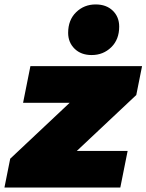

<svg xmlns="http://www.w3.org/2000/svg" viewBox="-45 -845 660 865"><path d="M-25 0 1 -130 269 -382H59L92 -547H595L569 -417L301 -165H530L497 0ZM368 -597Q320 -597 291 -625.5Q262 -654 262 -697Q262 -755 298 -790Q334 -825 386 -825Q434 -825 463 -797Q492 -769 492 -725Q492 -667 456 -632Q420 -597 368 -597Z"/></svg>

Font: Montserrat Black
Style: Italic
Weight: 900
Italic angle: -11.3°
Designer: Julieta Ulanovsky
Foundry: Julieta Ulanovsky
Version: Version 9.000; ttfautohint (v1.8.4.7-5d5b)